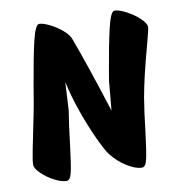

<svg xmlns="http://www.w3.org/2000/svg" viewBox="-79 -772 778 843"><g transform="rotate(-10 310.0 -350.0)"><path d="M620 -603Q620 -594 601 -523Q566 -397 549 -303Q539 -244 528 -148Q518 -66 510.5 -33Q503 0 487 0Q458 0 419.5 -24.5Q381 -49 353 -85Q338 -105 311 -163Q284 -221 258.5 -293.5Q233 -366 220 -429L213 -303Q203 -244 192 -148Q182 -66 174.5 -33Q167 0 151 0Q128 0 96.5 -16.5Q65 -33 41.5 -56Q18 -79 18 -94Q17 -110 27.5 -161.5Q38 -213 41 -228Q45 -248 56 -301.5Q67 -355 74 -401L82 -448Q101 -560 117.5 -630Q134 -700 151 -700Q168 -700 197.5 -685.5Q227 -671 251.5 -650Q276 -629 283 -610Q330 -484 398 -270L410 -401L418 -448Q437 -560 453.5 -630Q470 -700 487 -700Q506 -700 538.5 -683Q571 -666 595.5 -643Q620 -620 620 -603Z"/></g></svg>

Font: Mogra
Style: Regular
Weight: 400
Designer: Lipi Raval
Foundry: Lipi Raval
Version: Version 1.002;PS 1.002;hotconv 1.0.88;makeotf.lib2.5.647800;